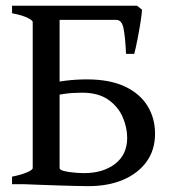

<svg xmlns="http://www.w3.org/2000/svg" viewBox="-20 -635 607 662"><path d="M514.6 -173.8Q514.6 -118.2 485.4 -77.6Q456.1 -37.1 404.5 -15.1Q353 6.8 285.2 6.8Q268.1 6.8 240.2 6.1Q212.4 5.4 181.4 4.4Q150.4 3.4 122.8 2.4Q95.2 1.5 77.6 0.7Q60.1 0 60.1 0L180.7 -52.7Q195.8 -44.9 221.7 -41.5Q247.6 -38.1 269.5 -38.1Q335.4 -38.1 377 -70.1Q418.5 -102.1 418.5 -159.7Q418.5 -195.8 402.8 -231.7Q387.2 -267.6 353 -291.5Q318.8 -315.4 262.7 -315.4Q230.5 -315.4 204.8 -311.8Q179.2 -308.1 155.8 -304.2L142.1 -344.2Q168.5 -352.1 205.3 -356.7Q242.2 -361.3 279.3 -361.3Q358.4 -361.3 410.6 -336.7Q462.9 -312 488.8 -269.5Q514.6 -227.1 514.6 -173.8ZM469.7 -601.6Q468.8 -585 464.1 -555.9Q459.5 -526.9 453.6 -497.3Q447.8 -467.8 442.9 -449.2H414.6Q411.6 -511.7 405.5 -539.1Q399.4 -566.4 380.9 -566.4H160.2L174.3 -615.2H452.6ZM21.5 0V-25.9Q54.7 -32.7 73.7 -41Q92.8 -49.3 92.8 -55.7V-559.1Q92.8 -564.9 74.7 -573.7Q56.6 -582.5 21.5 -589.4V-615.2H174.3H256.3V-589.4Q223.6 -582.5 204.6 -579.6Q185.5 -576.7 185.5 -569.8V-55.7Q185.5 -49.3 204.1 -42.5Q222.7 -35.6 281.2 -25.9V0Z"/></svg>

Font: Gentium Book Plus
Style: Regular
Weight: 400
Designer: Victor Gaultney, Annie Olsen, Iska Routamaa, Becca Hirsbrunner
Foundry: SIL International
Version: Version 6.101